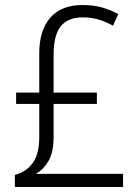

<svg xmlns="http://www.w3.org/2000/svg" viewBox="-20 -743 551 763"><path d="M308 -723Q352 -723 386.5 -713Q421 -703 450 -687L429 -641Q400 -657 371 -665.5Q342 -674 309 -674Q250 -674 221.5 -638.5Q193 -603 193 -526V-375H365V-330H193V-199Q193 -138 173 -103.5Q153 -69 122 -52H469V0H39V-48Q85 -60 110.5 -96Q136 -132 136 -199V-330H44V-375H136V-531Q136 -623 180 -673Q224 -723 308 -723Z"/></svg>

Font: Noto Sans Thai Looped SemiCondensed Light
Style: Regular
Weight: 300
Width: 4
Designer: Sasikarn Vongin, Ben Mitchell
Foundry: The Fontpad Ltd
Version: Version 1.001; ttfautohint (v1.8.4.7-5d5b)